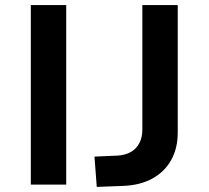

<svg xmlns="http://www.w3.org/2000/svg" viewBox="-20 -725 819 754"><path d="M101 0V-705H240V0ZM360 9 351 -110 443 -114Q472 -116 493.5 -128Q515 -140 527 -162.5Q539 -185 539 -216V-705H678V-204Q678 -143 652.5 -97Q627 -51 579.5 -24.5Q532 2 466 5Z"/></svg>

Font: Nunito Sans 6pt
Style: Bold
Weight: 700
Version: Version 3.101;gftools[0.9.27]